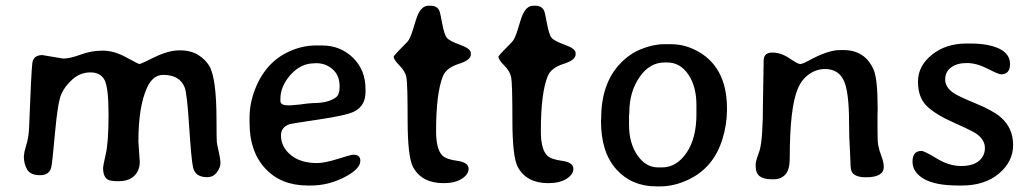

<svg xmlns="http://www.w3.org/2000/svg" viewBox="-20 -643 3612 672"><path d="M712.9 -411.6Q737.8 -368.7 737.8 -220.7Q737.8 -154.3 739 -144.8Q740.2 -135.3 745.8 -111.1Q751.5 -86.9 751.5 -71.5Q751.5 -56.2 738.8 -39.6Q726.1 -22.9 705.1 -22.9Q663.6 -22.9 655.8 -56.6Q649.9 -81.1 642.1 -199.2Q634.8 -317.4 626 -337.9Q608.4 -380.9 551.3 -380.9Q514.6 -380.9 494.1 -335Q464.4 -269 464.4 -147.5L469.2 -77.1Q469.2 -40 441.9 -21Q424.3 -8.8 395.3 -8.8Q366.2 -8.8 356.9 -14.6Q340.8 -24.4 340.8 -56.2Q340.8 -62 350.3 -104.2Q359.9 -146.5 359.9 -241.9Q359.9 -337.4 345.7 -363.5Q331.5 -389.6 296.4 -389.6Q261.2 -389.6 234.1 -365.7Q207 -341.8 194.6 -313.5Q182.1 -285.2 172.6 -178.7Q163.1 -72.3 159.2 -56.6Q152.3 -29.8 119.9 -29.8Q87.4 -29.8 75.4 -49.1Q63.5 -68.4 63.5 -96.2L65.9 -113.3L75.2 -147Q81.1 -170.4 82 -201.7Q89.4 -395.5 93.3 -422.9Q97.2 -450.2 128.4 -450.2L201.2 -438Q224.6 -438 262.2 -451.9Q299.8 -465.8 339.4 -465.8Q378.9 -465.8 421.6 -442.4Q464.4 -418.9 468.3 -418.9Q472.2 -418.9 521 -442.9Q569.8 -466.8 609.1 -466.8Q648.4 -466.8 674.1 -450.4Q699.7 -434.1 712.9 -411.6Z M961.4 -296.9V-289.1Q961.4 -274.4 988.3 -274.4H1000L1002.9 -274.9L1026.9 -276.9Q1064.5 -282.2 1075.7 -282.2Q1128.9 -282.2 1155.8 -302.2Q1168.5 -312 1168.5 -336.9V-342.3Q1168.5 -378.9 1144.3 -400.4Q1120.1 -421.9 1086.4 -421.9H1083L1080.1 -421.4Q1032.7 -421.4 997.1 -381.3Q961.4 -341.3 961.4 -296.9ZM1067.9 6.3H1057.1Q963.9 6.3 908.7 -53Q853.5 -112.3 853.5 -211.4V-232.9Q853.5 -280.3 872.1 -329.1Q909.7 -426.8 994.6 -463.9Q1039.6 -483.9 1085.9 -483.9H1106.9Q1170.9 -483.9 1215.1 -441.2Q1259.3 -398.4 1259.3 -331.1V-321.3Q1259.3 -273.4 1221.2 -253.4Q1194.8 -239.3 1098.1 -225.1Q1001.5 -210.9 992.7 -208Q963.4 -197.8 963.4 -168.9Q963.4 -128.9 997.6 -100.6Q1031.7 -72.3 1089.4 -72.3Q1116.2 -72.3 1162.6 -86.9Q1209 -101.6 1216.3 -101.6Q1241.2 -101.6 1241.2 -80.1Q1241.2 -51.3 1185.1 -22.5Q1128.9 6.3 1067.9 6.3Z M1620.1 -52.2Q1620.1 -32.7 1596.4 -17.3Q1572.8 -2 1532.2 -2Q1456.5 -2 1425.8 -58.1Q1406.7 -93.3 1406.7 -222.7Q1406.7 -352.1 1402.3 -373Q1397.9 -394 1377.9 -414.1Q1357.9 -434.1 1357.9 -444.8Q1357.9 -448.7 1405.3 -496.1Q1415.5 -506.3 1426 -541.5Q1436.5 -576.7 1440.9 -587.9Q1455.6 -623 1479.5 -623H1487.3Q1508.3 -623 1517.1 -606.9Q1520.5 -600.6 1527.6 -561.3Q1534.7 -522 1543.9 -510.7Q1553.2 -499.5 1590.6 -486.1Q1627.9 -472.7 1627.9 -457.5V-452.1Q1627.9 -432.6 1585.2 -419.2Q1542.5 -405.8 1530.3 -376.5Q1506.3 -317.4 1506.3 -184.1Q1506.3 -121.6 1527.8 -99.1Q1541 -85.4 1580.6 -80.1Q1620.1 -74.7 1620.1 -52.2Z M1986.8 -52.2Q1986.8 -32.7 1963.1 -17.3Q1939.5 -2 1898.9 -2Q1823.2 -2 1792.5 -58.1Q1773.4 -93.3 1773.4 -222.7Q1773.4 -352.1 1769 -373Q1764.6 -394 1744.6 -414.1Q1724.6 -434.1 1724.6 -444.8Q1724.6 -448.7 1772 -496.1Q1782.2 -506.3 1792.7 -541.5Q1803.2 -576.7 1807.6 -587.9Q1822.3 -623 1846.2 -623H1854Q1875 -623 1883.8 -606.9Q1887.2 -600.6 1894.3 -561.3Q1901.4 -522 1910.6 -510.7Q1919.9 -499.5 1957.3 -486.1Q1994.6 -472.7 1994.6 -457.5V-452.1Q1994.6 -432.6 1951.9 -419.2Q1909.2 -405.8 1897 -376.5Q1873 -317.4 1873 -184.1Q1873 -121.6 1894.5 -99.1Q1907.7 -85.4 1947.3 -80.1Q1986.8 -74.7 1986.8 -52.2Z M2181.6 -206.1Q2181.6 -142.1 2210.9 -99.6Q2240.2 -57.1 2282.7 -57.1H2297.4Q2347.7 -57.1 2382.6 -107.9Q2417.5 -158.7 2417.5 -243.2V-275.4Q2417.5 -340.8 2388.9 -382.6Q2360.4 -424.3 2315.4 -424.3H2305.7Q2253.4 -424.3 2218 -372.6Q2182.6 -320.8 2182.6 -249L2181.6 -237.8ZM2292 9.3H2276.4Q2190.9 9.3 2137.2 -50.3Q2083.5 -109.9 2083.5 -219.2L2084 -227.5Q2084 -347.7 2147.5 -417Q2180.7 -453.6 2223.4 -470.9Q2266.1 -488.3 2304.7 -488.3H2328.6Q2371.6 -488.3 2411.1 -469.2Q2524.4 -414.6 2524.4 -263.2V-255.4Q2523.9 -206.1 2508.3 -155.3Q2477.1 -55.2 2388.2 -13.7Q2338.9 9.3 2292 9.3Z M3073.2 -58.6Q3073.2 -22.5 3010.3 -22.5Q2974.6 -22.5 2962.4 -39.6Q2956.5 -47.9 2956.5 -78.6L2955.1 -109.9Q2951.7 -161.1 2951.7 -212.9Q2951.7 -324.7 2932.4 -363Q2913.1 -401.4 2867.7 -401.4Q2837.4 -401.4 2811.8 -383.3Q2786.1 -365.2 2772.5 -333Q2744.1 -267.1 2744.1 -89.4Q2744.1 -48.8 2728.8 -32.2Q2713.4 -15.6 2689.5 -15.6H2679.7Q2625 -15.6 2625 -59.1V-70.8Q2625 -76.2 2630.9 -94.2L2638.7 -116.7Q2650.4 -156.2 2650.4 -286.1L2652.8 -431.2Q2652.8 -459 2683.1 -459Q2713.4 -459 2742.9 -439Q2772.5 -418.9 2780.5 -418.9Q2788.6 -418.9 2809.1 -430.2Q2877.9 -467.8 2919.4 -467.8H2932.1Q3006.8 -467.8 3037.1 -400.4Q3051.8 -368.7 3051.8 -263.7V-260.3Q3051.8 -251.5 3051.3 -242.7Q3051.3 -218.8 3051.3 -217.8Q3051.3 -208.5 3051.3 -199.7Q3051.3 -192.9 3051.3 -186.5Q3051.3 -148.9 3053.7 -135.3Q3057.1 -116.7 3064.9 -96.7Q3073.2 -74.7 3073.2 -58.6Z M3362.8 -490.7H3375.5Q3439.5 -490.7 3477.3 -472.7Q3515.1 -454.6 3515.1 -418.7Q3515.1 -382.8 3483.4 -382.8Q3475.1 -382.8 3436.5 -402.6Q3397.9 -422.4 3363.8 -422.4Q3329.6 -422.4 3308.8 -407Q3288.1 -391.6 3288.1 -364.7Q3288.1 -337.9 3316.9 -317.9Q3333.5 -306.2 3395.3 -280.8Q3457 -255.4 3483.4 -231.9Q3525.9 -194.3 3525.9 -135.7Q3525.9 -77.1 3476.1 -35.4Q3426.3 6.3 3346.7 6.3H3334Q3253.9 6.3 3213.9 -16.8Q3173.8 -40 3173.8 -77.4Q3173.8 -114.7 3205.1 -114.7Q3215.3 -114.7 3258.5 -88.4Q3301.8 -62 3343.5 -62Q3385.3 -62 3406.2 -79.8Q3427.2 -97.7 3427.2 -124.8Q3427.2 -151.9 3400.9 -172.4Q3386.7 -183.6 3319.8 -213.1Q3252.9 -242.7 3222.9 -272.7Q3192.9 -302.7 3192.9 -357.4Q3192.9 -412.1 3241.7 -451.4Q3290.5 -490.7 3362.8 -490.7Z"/></svg>

Font: Averia Gruesa Libre
Style: Regular
Weight: 400
Italic angle: -1.70001°
Version: Version 1.002